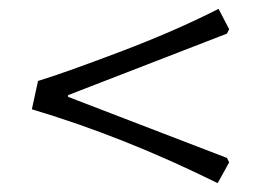

<svg xmlns="http://www.w3.org/2000/svg" viewBox="-20 -469 590 434"><path d="M472 -55Q260 -160 52 -222L66 -286Q122 -303 249 -351Q376 -399 474 -449L498 -403L493 -393L134 -254V-250L493 -112L498 -102Z"/></svg>

Font: Almendra
Style: Regular
Weight: 400
Designer: Ana Sanfelippo
Foundry: Ana Sanfelippo
Version: Version 1.004